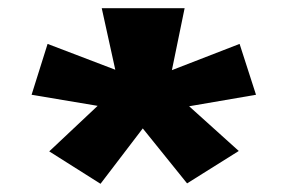

<svg xmlns="http://www.w3.org/2000/svg" viewBox="-20 -551 701 468"><path d="M57 -320 96 -444 261 -381 228 -531H430L399 -380L564 -444L604 -320L441 -292L562 -183L436 -104L328 -238L225 -103L100 -182L218 -293Z"/></svg>

Font: Fix15 Mono
Style: Bold
Weight: 700
Designer: Carrois Corporate & Edenspiekermann AG
Foundry: Carrois Corporate GbR & Edenspiekermann AG
Version: Version 3.206